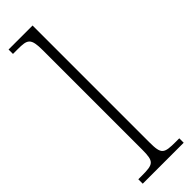

<svg xmlns="http://www.w3.org/2000/svg" viewBox="-261 -765 769 769"><g transform="rotate(-45 124.0 -380.0)"><path d="M8 0H240V-25H221C154 -25 144 -30 144 -98V-760H8V-735H34C90 -735 103 -730 103 -660V-98C103 -30 93 -25 26 -25H8Z"/></g></svg>

Font: Noto Serif Thai SemiCondensed ExtraLight
Style: Regular
Weight: 200
Width: 4
Designer: Monotype Design Team
Foundry: Monotype Imaging Inc.
Version: Version 2.002